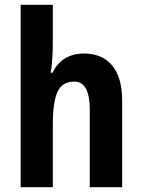

<svg xmlns="http://www.w3.org/2000/svg" viewBox="-20 -831 593 800"><path d="M200 -645Q200 -615 197.5 -581.5Q195 -548 191 -528H199Q218 -568 251.5 -588Q285 -608 329 -608Q406 -608 447.5 -558Q489 -508 489 -411V-51H354V-374Q354 -491 290 -491Q238 -491 219 -447Q200 -403 200 -313V-51H66V-811H200Z"/></svg>

Font: Noto Sans Tamil UI Condensed
Style: Bold
Weight: 700
Width: 3
Designer: Jelle Bosma - Monotype Design Team
Foundry: Monotype Imaging Inc.
Version: Version 2.004; ttfautohint (v1.8.4.7-5d5b)